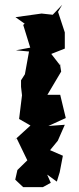

<svg xmlns="http://www.w3.org/2000/svg" viewBox="-20 -751 327 794"><path d="M215 0 227 -39 240 -107 187 -130 219 -169 248 -235 180 -230 252 -263 229 -359H176L233 -455L227 -492L230 -479L192 -528L248 -550V-617L220 -702L237 -731L198 -690L152 -695L44 -680L82 -653L76 -648L105 -554L46 -543L100 -538L83 -444L67 -419V-392L71 -357L59 -259L106 -232L38 -170L49 -179L93 -88L52 -48L43 -8L76 23H157L190 5L175 -29Z"/></svg>

Font: Asimov Aggro
Style: Condensed
Weight: 500
Designer: Google
Version: Version 2.000980; 2014